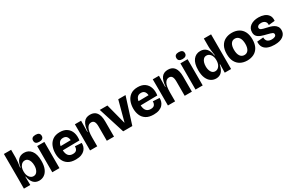

<svg xmlns="http://www.w3.org/2000/svg" viewBox="147 -2014 5010 3333"><g transform="rotate(-30 2652.5 -347.5)"><path d="M342 14Q203 14 170 -166H163L166 0H38L39 -199L38 -695H183V-545Q183 -504 177.5 -453.5Q172 -403 163 -348H172Q185 -446 230.5 -492.5Q276 -539 348 -539Q436 -539 489.5 -471Q543 -403 543 -268Q543 -171 516.5 -109Q490 -47 444 -16.5Q398 14 342 14ZM294 -103Q343 -103 370 -147.5Q397 -192 397 -257Q397 -302 385.5 -338Q374 -374 351 -395.5Q328 -417 294 -417Q246 -417 214 -374.5Q182 -332 182 -264V-257Q182 -189 214 -146Q246 -103 294 -103Z M607 0V-525H751V0ZM678 -570Q592 -570 592 -639Q592 -709 678 -709Q765 -709 765 -639Q765 -606 742.5 -588Q720 -570 678 -570Z M1075 14Q980 14 923 -22.5Q866 -59 840.5 -119.5Q815 -180 815 -253Q815 -329 840.5 -394Q866 -459 921.5 -499Q977 -539 1066 -539Q1152 -539 1206.5 -500Q1261 -461 1282.5 -394Q1304 -327 1291 -243L955 -238Q962 -95 1077 -95Q1132 -95 1153 -123.5Q1174 -152 1172 -194L1304 -186Q1306 -151 1295.5 -116Q1285 -81 1258.5 -51.5Q1232 -22 1186.5 -4Q1141 14 1075 14ZM1066 -424Q1018 -424 992.5 -396Q967 -368 959 -320L1162 -323Q1158 -371 1134.5 -397.5Q1111 -424 1066 -424Z M1364 0V-286L1363 -525H1487L1484 -303H1492Q1500 -422 1543 -480.5Q1586 -539 1672 -539Q1844 -539 1844 -305V0H1700V-288Q1700 -351 1681.5 -382Q1663 -413 1622 -413Q1570 -413 1539 -358.5Q1508 -304 1508 -176V0Z M2028 0 1862 -525H2015L2120 -121H2124L2232 -525H2378L2211 0Z M2636 14Q2541 14 2484 -22.5Q2427 -59 2401.5 -119.5Q2376 -180 2376 -253Q2376 -329 2401.5 -394Q2427 -459 2482.5 -499Q2538 -539 2627 -539Q2713 -539 2767.5 -500Q2822 -461 2843.5 -394Q2865 -327 2852 -243L2516 -238Q2523 -95 2638 -95Q2693 -95 2714 -123.5Q2735 -152 2733 -194L2865 -186Q2867 -151 2856.5 -116Q2846 -81 2819.5 -51.5Q2793 -22 2747.5 -4Q2702 14 2636 14ZM2627 -424Q2579 -424 2553.5 -396Q2528 -368 2520 -320L2723 -323Q2719 -371 2695.5 -397.5Q2672 -424 2627 -424Z M2925 0V-286L2924 -525H3048L3045 -303H3053Q3061 -422 3104 -480.5Q3147 -539 3233 -539Q3405 -539 3405 -305V0H3261V-288Q3261 -351 3242.5 -382Q3224 -413 3183 -413Q3131 -413 3100 -358.5Q3069 -304 3069 -176V0Z M3478 0V-525H3622V0ZM3549 -570Q3463 -570 3463 -639Q3463 -709 3549 -709Q3636 -709 3636 -639Q3636 -606 3613.5 -588Q3591 -570 3549 -570Z M3888 14Q3831 14 3785.5 -16.5Q3740 -47 3713 -109Q3686 -171 3686 -267Q3686 -403 3739.5 -471Q3793 -539 3882 -539Q3954 -539 3999 -493Q4044 -447 4057 -348H4066Q4058 -403 4052 -452Q4046 -501 4046 -541V-695H4191V-196V0H4064L4067 -166H4059Q4025 14 3888 14ZM3935 -103Q3984 -103 4015.5 -146.5Q4047 -190 4047 -257V-265Q4047 -332 4015 -374.5Q3983 -417 3935 -417Q3901 -417 3878 -395.5Q3855 -374 3843.5 -338Q3832 -302 3832 -258Q3832 -192 3859 -147.5Q3886 -103 3935 -103Z M4512 14Q4437 14 4379 -16.5Q4321 -47 4288 -108Q4255 -169 4255 -262Q4255 -357 4289 -418.5Q4323 -480 4381.5 -509.5Q4440 -539 4513 -539Q4589 -539 4647 -508.5Q4705 -478 4737.5 -416.5Q4770 -355 4770 -262Q4770 -166 4736 -105Q4702 -44 4643.5 -15Q4585 14 4512 14ZM4515 -94Q4567 -94 4595.5 -136Q4624 -178 4624 -254Q4624 -335 4593.5 -380Q4563 -425 4509 -425Q4457 -425 4429 -382.5Q4401 -340 4401 -264Q4401 -183 4431 -138.5Q4461 -94 4515 -94Z M5058 14Q4989 14 4933.5 -5Q4878 -24 4847.5 -67.5Q4817 -111 4821 -185L4948 -196Q4949 -140 4979 -115.5Q5009 -91 5063 -91Q5100 -91 5125.5 -104Q5151 -117 5151 -144Q5151 -169 5126.5 -180.5Q5102 -192 5041 -207Q4976 -222 4927 -239.5Q4878 -257 4851 -287Q4824 -317 4824 -370Q4824 -450 4886.5 -494.5Q4949 -539 5048 -539Q5108 -539 5159.5 -520Q5211 -501 5241 -458.5Q5271 -416 5264 -346L5140 -334Q5144 -382 5116 -407.5Q5088 -433 5040 -433Q5001 -433 4980 -418Q4959 -403 4959 -381Q4959 -352 4989 -339Q5019 -326 5078 -314Q5112 -307 5148.5 -296.5Q5185 -286 5216.5 -268.5Q5248 -251 5268 -221.5Q5288 -192 5288 -146Q5288 -73 5228.5 -29.5Q5169 14 5058 14Z"/></g></svg>

Font: Bricolage Grotesque 96pt Bricolage Grotesque 48pt Regular
Style: Bold
Weight: 700
Designer: Mathieu Triay
Foundry: Atelier Triay
Version: Version 1.001; ttfautohint (v1.8.4.7-5d5b);gftools[0.9.33.de